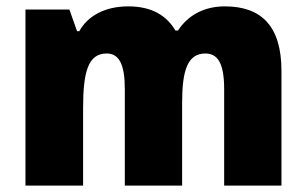

<svg xmlns="http://www.w3.org/2000/svg" viewBox="-20 -583 963 603"><path d="M686 -563C621 -563 570 -535 539 -487H531C504 -533 458 -563 383 -563C308 -563 255 -532 229 -485H222L198 -553H60V0H241V-244C241 -358 257 -415 315 -415C354 -415 372 -381 372 -303V0H552V-260C552 -362 569 -415 625 -415C664 -415 684 -384 684 -303V0H864V-360C864 -500 802 -563 686 -563Z"/></svg>

Font: Noto Sans Georgian SemiCondensed Black
Style: Regular
Weight: 900
Width: 4
Designer: Monotype Design Team, Akaki Razmadze
Foundry: Google LLC
Version: Version 2.005